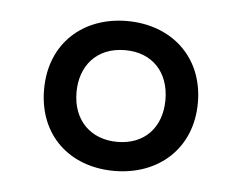

<svg xmlns="http://www.w3.org/2000/svg" viewBox="-33 -760 430 342"><g transform="rotate(5 182.5 -589.0)"><path d="M182 -455C260 -455 320 -506 320 -589C320 -671 261 -723 182 -723C104 -723 45 -672 45 -589C45 -507 102 -455 182 -455ZM183 -507C136 -507 103 -538 103 -589C103 -635 131 -671 183 -671C232 -671 262 -638 262 -589C262 -539 231 -507 183 -507Z"/></g></svg>

Font: Noto Sans UI Condensed
Style: Regular
Weight: 400
Width: 3
Designer: Monotype Design Team
Foundry: Monotype Imaging Inc.
Version: Version 1.901